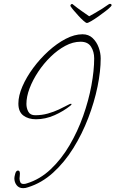

<svg xmlns="http://www.w3.org/2000/svg" viewBox="-20 -888 603 1003"><path d="M555 -868Q561 -868 562.5 -863Q564 -858 559 -854Q551 -845 533 -831Q515 -817 494.5 -802.5Q474 -788 457 -778Q440 -768 434 -768Q429 -768 416 -779.5Q403 -791 389 -806.5Q375 -822 363.5 -835.5Q352 -849 350 -854Q346 -856 348 -859Q348 -863 352.5 -866Q357 -869 362 -864Q384 -846 410 -828Q436 -810 446 -803Q455 -808 474.5 -819Q494 -830 514.5 -843Q535 -856 547 -865Q552 -868 555 -868ZM101 95Q79 95 67 79.5Q55 64 55 43Q55 36 59.5 19.5Q64 3 74 3Q80 3 82 8Q84 13 84 19Q84 26 83 33Q82 40 82 44Q82 54 86 63.5Q90 73 103 73Q113 73 120 70Q189 49 245 -4Q301 -57 343.5 -129.5Q386 -202 414.5 -282.5Q443 -363 457.5 -441.5Q472 -520 472 -583Q472 -618 455.5 -644Q439 -670 401 -670Q361 -670 321 -648.5Q281 -627 244.5 -591.5Q208 -556 179.5 -513Q151 -470 134.5 -426.5Q118 -383 118 -345Q118 -323 128 -304.5Q138 -286 164 -286Q199 -286 230.5 -295Q262 -304 287.5 -316Q313 -328 329.5 -337Q346 -346 350 -346Q354 -346 354 -343Q353 -341 349 -337Q312 -307 264.5 -286Q217 -265 168 -265Q128 -265 102 -284.5Q76 -304 76 -347Q76 -388 97 -436.5Q118 -485 153.5 -533Q189 -581 233 -621Q277 -661 323 -685Q369 -709 411 -709Q443 -709 464 -689Q485 -669 495.5 -640Q506 -611 506 -583Q506 -516 489.5 -435.5Q473 -355 441 -271.5Q409 -188 363 -114Q317 -40 257.5 14Q198 68 127 90Q114 95 101 95Z"/></svg>

Font: Licorice
Style: Regular
Weight: 400
Designer: Robert E. Leuschke
Foundry: Robert E. Leuschke
Version: Version 1.010; ttfautohint (v1.8.3)